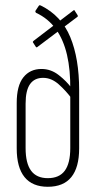

<svg xmlns="http://www.w3.org/2000/svg" viewBox="-20 -709 367 735"><path d="M163 6Q104 6 74 -31Q44 -68 44 -141V-315Q44 -381 69.5 -413Q95 -445 139 -445Q175 -445 205 -421.5Q235 -398 254 -372L255 -331Q233 -361 205 -386Q177 -411 145 -411Q112 -411 95 -387Q78 -363 78 -312V-142Q78 -84 99 -55.5Q120 -27 163 -27Q207 -27 228 -55.5Q249 -84 249 -142V-364Q250 -441 236.5 -499Q223 -557 194 -597.5Q165 -638 118 -660Q116 -662 115.5 -664Q115 -666 116 -668L128 -686Q130 -689 131.5 -689Q133 -689 136 -688Q215 -649 249 -567Q283 -485 283 -364V-141Q283 -68 253 -31Q223 6 163 6ZM123 -529Q120 -526 117 -530L106 -547Q105 -550 109 -553L261 -669Q265 -672 266 -668L277 -651Q279 -647 277 -645Z"/></svg>

Font: Sofia Sans Extra Condensed ExtraLight
Style: Regular
Weight: 250
Designer: Botio Nikoltchev, Ani Petrova
Foundry: lettersoup
Version: Version 4.101